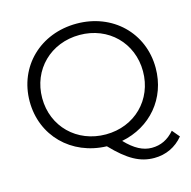

<svg xmlns="http://www.w3.org/2000/svg" viewBox="-120 -825 1078 1082"><g transform="rotate(-15 419.5 -283.5)"><path d="M783 16C746 59 703 80 650 80C600 80 551 55 498 -1C668 -34 787 -171 787 -350C787 -555 630 -706 420 -706C208 -706 52 -554 52 -350C52 -150 202 0 407 6C499 102 567 139 649 139C717 139 776 111 819 59ZM125 -350C125 -516 251 -640 420 -640C588 -640 713 -516 713 -350C713 -184 588 -60 420 -60C251 -60 125 -184 125 -350Z"/></g></svg>

Font: Montserrat Lite
Style: Regular
Weight: 400
Designer: Julieta Ulanovsky
Foundry: Julieta Ulanovsky
Version: Version 7.200;PS 007.200;hotconv 1.0.88;makeotf.lib2.5.64775